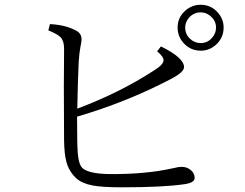

<svg xmlns="http://www.w3.org/2000/svg" viewBox="-20 -822 1040 815"><path d="M832 -801.8Q875 -801.8 903.8 -769.5Q929.2 -741.7 929.2 -705.1Q929.2 -661.6 897 -632.3Q869.1 -606.9 832 -606.9Q788.6 -606.9 759.3 -639.2Q733.9 -667.5 733.9 -705.1Q733.9 -747.6 766.1 -776.4Q794.4 -801.8 832 -801.8ZM832 -769.5Q803.2 -769.5 783.2 -748Q766.1 -729 766.1 -705.1Q766.1 -675.8 788.1 -656.2Q807.1 -639.2 832 -639.2Q860.4 -639.2 879.9 -661.1Q897 -680.2 897 -705.1Q897 -732.9 875 -752.4Q856.4 -769.5 832 -769.5ZM308.1 -360.8Q487.8 -428.2 632.3 -522Q674.3 -547.9 674.3 -565.9Q674.3 -582 647 -604L663.1 -625Q761.2 -576.7 761.2 -537.1Q761.2 -515.1 702.1 -484.9Q520 -389.6 307.1 -326.7Q307.1 -210.4 310.1 -171.9Q313.5 -133.3 323.2 -117.2Q342.3 -83 455.1 -83Q599.6 -83 705.1 -106L719.2 -108.9Q737.8 -113.8 751 -113.8Q775.4 -113.8 792 -98.1Q806.2 -85 806.2 -66.9Q806.2 -45.9 762.2 -40Q672.9 -26.9 497.1 -26.9Q413.6 -26.9 373 -34.7Q327.6 -43.5 304.2 -64.9Q272.9 -93.3 261.7 -135.3Q252.9 -168 252 -226.1Q251 -311 251 -452.6L252 -615.7Q252 -647.9 237.3 -663.6Q223.1 -678.2 185.1 -692.9L191.9 -719.7Q259.3 -716.3 303.2 -691.9Q326.2 -680.2 326.2 -654.8Q326.2 -644.5 321.3 -622.1Q316.9 -599.6 314 -559.1Q310.1 -475.1 308.1 -360.8Z"/></svg>

Font: I.Ming
Style: Regular
Weight: 400
Designer: Ichiten Fonts Project
Version: Version 6.11; Dec 27, 2019